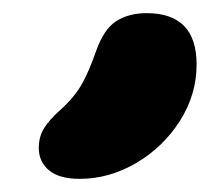

<svg xmlns="http://www.w3.org/2000/svg" viewBox="-20 -845 328 292"><path d="M101 -573Q70 -573 54.5 -586Q39 -599 39 -620Q39 -637 47 -650Q55 -663 72 -678Q94 -698 105 -718Q116 -738 126 -767Q138 -801 157 -813Q176 -825 203 -825Q279 -825 279 -747Q279 -701 253.5 -661Q228 -621 187 -597Q146 -573 101 -573Z"/></svg>

Font: Shantell Sans Normal
Style: Bold
Weight: 700
Designer: Stephen Nixon, Anya Danilova, Shantell Martin
Foundry: Arrow Type
Version: Version 1.009;[a7da0bfa3]